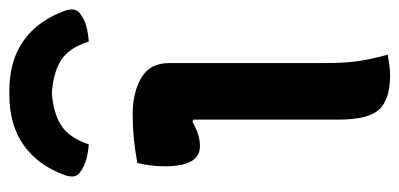

<svg xmlns="http://www.w3.org/2000/svg" viewBox="-242 -608 855 411"><g transform="rotate(-90 185.5 -402.5)"><path d="M192 -719Q149 -716 122.5 -699Q96 -682 82 -640Q66 -641 51 -645Q36 -649 23 -658Q8 -667 16 -691Q37 -749 80.5 -779.5Q124 -810 188 -810H196Q261 -810 304 -779.5Q347 -749 368 -691Q376 -667 361 -658Q349 -649 334 -645Q319 -641 302 -640Q289 -682 262.5 -699Q236 -716 192 -719ZM135 -105V-416L130 -418Q118 -411 105 -406.5Q92 -402 78 -402Q35 -402 35 -477Q35 -493 37 -508.5Q39 -524 42 -536Q69 -541 94.5 -543.5Q120 -546 146 -546Q193 -546 224.5 -527.5Q256 -509 256 -468V-135Q256 -96 259.5 -68Q263 -40 274 0Q263 2 252 3.5Q241 5 229 5Q179 5 157 -18Q135 -41 135 -105Z"/></g></svg>

Font: Recursive Sn Csl St SmB
Style: Regular
Weight: 600
Version: Version 1.079;hotconv 1.0.112;makeotfexe 2.5.65598; ttfautoh